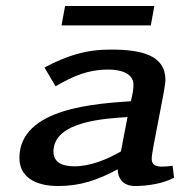

<svg xmlns="http://www.w3.org/2000/svg" viewBox="-20 -616 643 643"><path d="M45 -87C45 -25 96 7 175 7C249 7 307 -13 374 -49C375 -18 392 7 433 7C472 7 527 -1 563 -21L558 -61C547 -59 533 -58 522 -58C495 -58 488 -69 488 -85C488 -112 534 -318 534 -348C534 -431 455 -450 351 -450C267 -450 205 -430 129 -390L166 -327C227 -362 274 -383 344 -383C387 -383 427 -369 427 -332C427 -308 418 -277 418 -277C310 -269 45 -257 45 -87ZM159 -108C159 -212 338 -219 407 -224L385 -109C339 -82 282 -59 229 -59C186 -59 159 -74 159 -108ZM186 -531H485L497 -596H198Z"/></svg>

Font: KpSans
Style: BoldItalic
Weight: 700
Italic angle: -11°
Version: Version 0.66